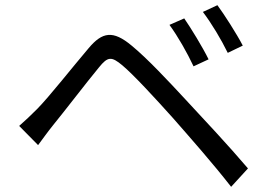

<svg xmlns="http://www.w3.org/2000/svg" viewBox="-20 -749 1040 741"><path d="M691 -678 634 -653C667 -608 702 -546 727 -493L785 -520C762 -567 716 -642 691 -678ZM819 -729 763 -703C797 -658 833 -598 859 -545L917 -573C893 -619 845 -694 819 -729ZM54 -263 127 -189C142 -209 164 -240 185 -266C230 -321 314 -431 362 -489C396 -531 410 -532 452 -497C495 -461 578 -371 647 -294C711 -221 802 -118 872 -28L937 -99C864 -185 762 -294 695 -366C631 -435 549 -523 488 -573C416 -633 375 -626 322 -563C259 -489 172 -378 124 -329C98 -303 79 -285 54 -263Z"/></svg>

Font: Noto Sans CJK KR Regular
Style: Regular
Weight: 400
Designer: Ryoko NISHIZUKA (kana & ideographs); Paul D. Hunt (Latin, Greek & Cyrillic); Wenlong ZHANG (bopomofo); Sandoll Communica
Foundry: Adobe Systems Incorporated
Version: Version 1.004;PS 1.004;hotconv 1.0.82;makeotf.lib2.5.63406